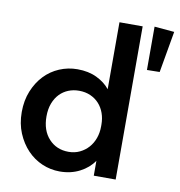

<svg xmlns="http://www.w3.org/2000/svg" viewBox="-80 -782 809 864"><g transform="rotate(10 324.0 -350.0)"><path d="M249 8Q207 8 168.5 -8.5Q130 -25 100.5 -56Q71 -87 53 -130Q35 -173 35 -226Q35 -279 52.5 -322Q70 -365 99 -395.5Q128 -426 167 -442.5Q206 -459 249 -459Q300 -459 338 -440.5Q376 -422 398 -394V-700H504V0H404V-68Q381 -34 340.5 -13Q300 8 249 8ZM273 -86Q301 -86 324 -97Q347 -108 363.5 -126.5Q380 -145 389 -170Q398 -195 398 -224V-232Q398 -260 389.5 -284Q381 -308 365 -326Q349 -344 325.5 -354.5Q302 -365 273 -365Q247 -365 224.5 -356Q202 -347 185 -329.5Q168 -312 158 -286Q148 -260 148 -226Q148 -162 183 -124Q218 -86 273 -86ZM557 -708 648 -700 615 -511 557 -510Z"/></g></svg>

Font: Tilda Sans Semibold
Style: Regular
Weight: 600
Designer: ParaType Ltd
Foundry: ParaType Ltd
Version: Version 1.009